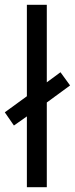

<svg xmlns="http://www.w3.org/2000/svg" viewBox="-37 -873 312 800"><path d="M75 -93H158V-446L255 -517L215 -572L158 -530V-853H75V-472L-17 -405L21 -350L75 -388Z"/></svg>

Font: Noto Sans Kannada UI Condensed
Style: Regular
Weight: 400
Width: 3
Designer: Jelle Bosma - Monotype Design Team
Foundry: Monotype Imaging Inc.
Version: Version 2.005